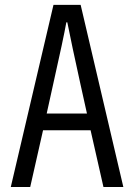

<svg xmlns="http://www.w3.org/2000/svg" viewBox="-20 -753 540 773"><path d="M168 -295.9H330.1L303.7 -415Q268.6 -574.2 251 -663.1H247.1Q235.4 -597.7 194.3 -415ZM396.5 0 344.7 -228.5H153.3L101.6 0H23.4L195.3 -733.4H304.7L476.6 0Z"/></svg>

Font: Gen Shin Gothic Monospace Normal
Style: Regular
Weight: 350
Designer: [Source Han Sans]
Ryoko NISHIZUKA  (kana & ideographs); Paul D. Hunt (Latin, Greek & Cyrillic); Wenlong ZHANG  (bopomofo
Version: Version 1.002.20150607